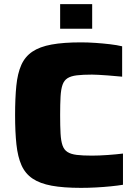

<svg xmlns="http://www.w3.org/2000/svg" viewBox="-20 -901 658 929"><path d="M372 8Q287 8 230 -2.5Q173 -13 137.5 -37Q102 -61 84 -101.5Q66 -142 59.5 -202Q53 -262 53 -344Q53 -426 59 -486Q65 -546 83 -586.5Q101 -627 136.5 -651Q172 -675 229.5 -685.5Q287 -696 372 -696Q405 -696 441.5 -693.5Q478 -691 512 -687Q546 -683 571 -677V-530Q530 -534 502 -536Q474 -538 455.5 -539Q437 -540 425 -540Q380 -540 351.5 -536.5Q323 -533 306.5 -522.5Q290 -512 282.5 -490.5Q275 -469 273 -433.5Q271 -398 271 -344Q271 -290 273 -254.5Q275 -219 282.5 -197.5Q290 -176 306.5 -165.5Q323 -155 351.5 -151.5Q380 -148 425 -148Q459 -148 501 -151Q543 -154 575 -158V-7Q551 -3 516.5 0.5Q482 4 444.5 6Q407 8 372 8ZM271 -762V-881H426V-762Z"/></svg>

Font: Saira SemiExpanded ExtraBold
Style: Regular
Weight: 800
Width: 6
Designer: Hector Gatti with collaboration of the Omnibus-Type team
Foundry: Omnibus-Type
Version: Version 1.101